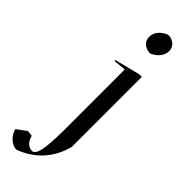

<svg xmlns="http://www.w3.org/2000/svg" viewBox="-388 -727 986 986"><g transform="rotate(45 105.0 -234.0)"><path d="M16 144 -14 140 -68 179C-56 223 -20 250 11 250C109 214 176 141 202 38V-470H184L45 -435V-428L113 -435V1C113 152 98 198 72 198C48 198 26 182 16 144ZM147 -585C184 -600 208 -631 208 -662C208 -698 177 -721 143 -718C107 -703 83 -675 83 -643C83 -605 114 -585 147 -585Z"/></g></svg>

Font: Mazius Display
Style: Regular
Weight: 400
Designer: Alberto Casagrande & Collletttivo
Foundry: Collletttivo
Version: Version 2.000;Glyphs 3.2 (3217)